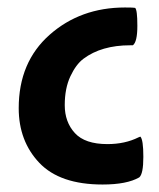

<svg xmlns="http://www.w3.org/2000/svg" viewBox="-20 -464 426 513"><path d="M254 29Q140 29 85 -29Q30 -87 30 -175Q30 -298 112.5 -371Q195 -444 314 -444Q337 -444 341 -443Q347 -438 347 -395Q347 -352 335 -343H328Q251 -343 203 -307Q183 -292 168 -260Q153 -228 153 -183Q153 -138 180 -108.5Q207 -79 267 -79Q314 -79 350 -97Q354 -99 355 -99Q363 -91 363 -45Q363 1 352 10Q319 29 254 29Z"/></svg>

Font: Bubblegum Sans
Style: Regular
Weight: 400
Designer: Angel Koziupa and Alejandro Paul
Foundry: Angel Koziupa and Alejandro Paul
Version: Version 1.001